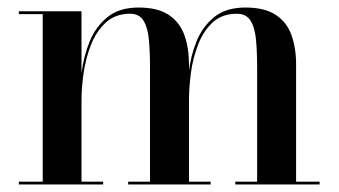

<svg xmlns="http://www.w3.org/2000/svg" viewBox="-20 -490 900 510"><path d="M196.5 -460V-7.5H254V0H30V-7.5H93.5V-452.5H30V-460ZM482 -319V-7.5H539.5V0H320.5V-7.5H378.5V-310Q378.5 -352 375.5 -384.5Q372.5 -417 361.2 -435.2Q350 -453.5 325.5 -453.5Q287 -453.5 261.8 -430.8Q236.5 -408 222.2 -372.2Q208 -336.5 202.2 -297Q196.5 -257.5 196.5 -224.5L191.5 -220.5Q191.5 -256 197 -298.8Q202.5 -341.5 218.5 -380.5Q234.5 -419.5 265.8 -444.8Q297 -470 348 -470Q399 -470 428.2 -450.5Q457.5 -431 469.8 -396.8Q482 -362.5 482 -319ZM766.5 -319V-7.5H829V0H605V-7.5H663V-310Q663 -352 660 -384.5Q657 -417 645.5 -435.2Q634 -453.5 609 -453.5Q570 -453.5 545.2 -430.8Q520.5 -408 506.5 -372.2Q492.5 -336.5 487.2 -297Q482 -257.5 482 -224.5L476.5 -220.5Q476.5 -256 481.5 -298.8Q486.5 -341.5 502.2 -380.5Q518 -419.5 549.2 -444.8Q580.5 -470 631.5 -470Q683 -470 712.5 -450.5Q742 -431 754.2 -396.8Q766.5 -362.5 766.5 -319Z"/></svg>

Font: BodoniModa_28ptMedium
Style: Regular
Weight: 500
Designer: Owen Earl
Foundry: indestructible type
Version: Version 2.004